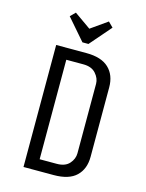

<svg xmlns="http://www.w3.org/2000/svg" viewBox="-124 -913 753 988"><g transform="rotate(15 252.5 -418.5)"><path d="M100 0V-650H261Q341 -650 380.5 -612.5Q420 -575 420 -510V-140Q420 -75 381 -37.5Q342 0 261 0ZM350 -510Q350 -539 327.5 -564.5Q305 -590 261 -590H170V-60H261Q306 -60 328 -85Q350 -110 350 -140ZM331 -837 357 -811 259 -698H227L129 -811L155 -837L243 -775Z"/></g></svg>

Font: Unica One
Style: Regular
Weight: 400
Designer: Eduardo Rodriguez Tunni
Foundry: Eduardo Rodriguez Tunni
Version: Version 2.000; ttfautohint (v1.8.4.7-5d5b);gftools[0.9.23]